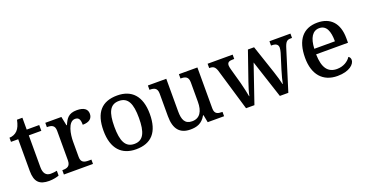

<svg xmlns="http://www.w3.org/2000/svg" viewBox="-35 -1261 3558 1873"><g transform="rotate(-20 1744.0 -324.5)"><path d="M241 10C283 10 326 0 344 -8V-58C323 -54 303 -51 279 -51C232 -51 205 -81 205 -146V-476H335V-536H205V-659H149C139 -610 125 -577 103 -554C82 -531 49 -519 20 -519V-476H95V-146C95 -30 143 10 241 10Z M396 0H698V-45H669C626 -45 590 -53 590 -112V-273C590 -342 609 -473 683 -473C722 -473 735 -448 735 -393C806 -393 837 -424 837 -471C837 -519 802 -547 727 -547C641 -547 615 -503 589 -443H584L565 -536H398V-491H401C445 -491 480 -482 480 -423V-117C480 -54 444 -45 399 -45H396Z M1144 10C1303 10 1386 -81 1386 -269C1386 -457 1295 -547 1147 -547C987 -547 905 -457 905 -269C905 -81 996 10 1144 10ZM1146 -45C1052 -45 1018 -122 1018 -269C1018 -417 1051 -491 1145 -491C1239 -491 1273 -417 1273 -269C1273 -122 1240 -45 1146 -45Z M1708 10C1772 10 1828 -5 1869 -78H1874L1889 0H2059V-45H2055C2012 -45 1977 -52 1977 -111V-536H1785V-491H1788C1831 -491 1867 -483 1867 -421V-219C1867 -123 1832 -60 1751 -60C1676 -60 1654 -111 1654 -198V-536H1463V-491H1466C1511 -491 1544 -481 1544 -422V-187C1544 -50 1602 10 1708 10Z M2157 -438 2287 0H2374L2509 -394L2638 0H2726L2855 -413C2875 -479 2891 -491 2930 -491H2943V-536H2725V-491H2732C2776 -491 2798 -476 2798 -442C2798 -431 2794 -409 2789 -392L2740 -235C2722 -175 2711 -133 2705 -100H2702C2696 -131 2679 -189 2663 -237L2564 -532H2500L2397 -235C2380 -186 2364 -133 2358 -100H2355C2349 -133 2335 -200 2322 -248L2278 -406C2274 -421 2270 -438 2270 -449C2270 -482 2290 -491 2330 -491H2343V-536H2083V-491H2086C2125 -491 2142 -480 2157 -438Z M3235 10C3359 10 3417 -47 3417 -91C3417 -110 3407 -124 3396 -129C3372 -91 3322 -56 3253 -56C3161 -56 3112 -117 3109 -260H3440V-307C3440 -466 3358 -547 3225 -547C3079 -547 2996 -452 2996 -264C2996 -91 3083 10 3235 10ZM3325 -317H3111C3116 -429 3155 -490 3224 -490C3298 -490 3325 -422 3325 -317Z"/></g></svg>

Font: Noto Serif Yezidi Medium
Style: Regular
Weight: 500
Designer: Dalton Maag Ltd
Foundry: Dalton Maag Ltd
Version: Version 1.001